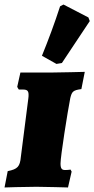

<svg xmlns="http://www.w3.org/2000/svg" viewBox="-33 -824 416 847"><path d="M363 -731 357 -747 247 -804 232 -796C208 -722 181 -649 152 -578L216 -542L240 -546ZM277 -391C284 -420 289 -426 326 -431L341 -507C341 -507 227 -504 193 -504H57L43 -441C45 -437 47 -433 50 -429H68C86 -429 93 -424 93 -406C93 -401 93 -396 92 -390L59 -132C55 -89 45 -78 1 -69L-13 3C-13 3 75 0 128 0C162 0 267 3 267 3L283 -67L278 -76C278 -76 270 -74 254 -74C240 -74 234 -80 234 -103C234 -134 265 -330 277 -391Z"/></svg>

Font: Alegreya SC Black
Style: Italic
Weight: 900
Italic angle: -7°
Designer: Juan Pablo del Peral
Foundry: Huerta Tipografica
Version: Version 2.007;PS 002.007;hotconv 1.0.88;makeotf.lib2.5.64775